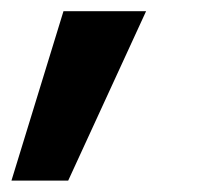

<svg xmlns="http://www.w3.org/2000/svg" viewBox="-43 -131 382 337"><path d="M-22.9 186 68.4 -111.3H213.4L76.7 186Z"/></svg>

Font: Inter 17pt
Style: Bold Italic
Weight: 700
Italic angle: -9.3988°
Version: Version 4.001;git-66647c0bb